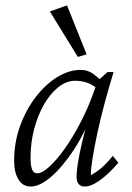

<svg xmlns="http://www.w3.org/2000/svg" viewBox="-20 -681 486 709"><path d="M93.8 7.8Q63.5 7.8 47.9 -18.6Q32.2 -44.9 32.2 -86.9Q32.2 -155.3 54.2 -215.8Q76.2 -276.4 112.3 -323.2Q148.4 -370.1 191.9 -396.5Q235.4 -422.9 277.3 -422.9Q301.8 -422.9 319.8 -411.1Q337.9 -399.4 356.4 -379.9L343.8 -347.7Q327.1 -366.2 304.7 -374.5Q282.2 -382.8 257.8 -382.8Q225.6 -382.8 195.8 -359.4Q166 -335.9 143.1 -296.4Q120.1 -256.8 106.4 -205.6Q92.8 -154.3 92.8 -98.6Q92.8 -71.3 98.1 -56.2Q103.5 -41 118.2 -41Q134.8 -41 161.1 -64.5Q187.5 -87.9 218.3 -130.9Q249 -173.8 278.8 -231.4Q308.6 -289.1 332 -357.4L338.9 -380.9L377 -415H399.4Q381.8 -357.4 366.2 -299.3Q350.6 -241.2 339.4 -189Q328.1 -136.7 321.8 -96.7Q315.4 -56.6 315.4 -34.2Q337.9 -45.9 357.4 -63.5Q377 -81.1 396.5 -105.5L417 -80.1Q392.6 -51.8 370.1 -32.2Q347.7 -12.7 328.1 -2.4Q308.6 7.8 293 7.8Q277.3 7.8 270 -2Q262.7 -11.7 262.7 -27.3Q262.7 -45.9 267.1 -75.7Q271.5 -105.5 282.7 -153.8Q293.9 -202.1 314.5 -276.4H325.2Q294.9 -192.4 252.9 -128.4Q210.9 -64.5 168.9 -28.3Q127 7.8 93.8 7.8ZM267.6 -470.7 164.1 -638.7 227.5 -661.1 299.8 -480.5Z"/></svg>

Font: Crimson Pro ExtraLight
Style: Italic
Weight: 250
Italic angle: -12°
Designer: Jacques Le Bailly
Foundry: Baron von Fonthausen
Version: Version 1.003